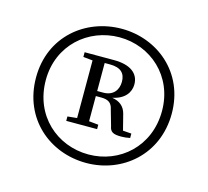

<svg xmlns="http://www.w3.org/2000/svg" viewBox="-71 -851 637 589"><g transform="rotate(15 247.5 -557.0)"><path d="M224 -566V-655H241C276 -655 290 -639 290 -613C290 -587 275 -566 243 -566ZM319 -520C313 -542 298 -554 274 -558C313 -566 329 -590 329 -615C329 -650 301 -671 250 -671H156V-656L186 -653V-470L156 -467V-453H254V-467L224 -470V-550H241C264 -550 275 -542 279 -522L293 -473C296 -455 306 -450 331 -450C342 -450 347 -451 359 -453V-467L332 -469ZM248 -371C148 -371 63 -445 63 -558C63 -669 149 -743 248 -743C347 -743 432 -669 432 -558C432 -445 347 -371 248 -371ZM248 -770C134 -770 32 -689 32 -558C32 -427 132 -344 248 -344C362 -344 463 -427 463 -558C463 -689 361 -770 248 -770Z"/></g></svg>

Font: Noto Serif CJK JP Light
Style: Regular
Weight: 300
Designer: Ryoko NISHIZUKA 西塚涼子 (kana & ideographs); Frank Grießhammer (Latin, Greek & Cyrillic); Wenlong ZHANG 张文龙 (bopomofo); San
Foundry: Adobe Systems Incorporated
Version: Version 1.001;PS 1.001;hotconv 16.6.54;makeotf.lib2.5.65590